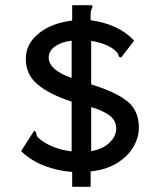

<svg xmlns="http://www.w3.org/2000/svg" viewBox="-20 -671 590 737"><path d="M257 46V-11Q201 -15 149.5 -35Q98 -55 61 -91L111 -169Q119 -166 119.5 -157.5Q120 -149 126 -143Q150 -121 184 -107.5Q218 -94 255 -90V-281Q169 -309 124 -347Q79 -385 79 -445Q79 -503 129 -543Q179 -583 257 -592V-651H332Q335 -649 335 -645Q335 -643 332 -637Q329 -631 328 -623V-593Q378 -587 421 -567.5Q464 -548 495 -515L445 -450Q436 -451 434.5 -459Q433 -467 427 -472Q411 -489 384.5 -499.5Q358 -510 330 -514V-347Q425 -318 469 -282Q513 -246 513 -182Q513 -142 491 -105.5Q469 -69 427.5 -44Q386 -19 328 -13V46ZM255 -372V-515Q216 -510 191.5 -493Q167 -476 167 -450Q167 -426 190 -406Q213 -386 255 -372ZM330 -91Q374 -98 400 -123Q426 -148 426 -177Q426 -208 401.5 -227Q377 -246 330 -260Z"/></svg>

Font: Inconsolata SemiExpanded SemiBold
Style: Regular
Weight: 600
Width: 6
Monospace: yes
Designer: Raph Levien, Cyreal, Brenton Simpson
Foundry: Raph Levien, Cyreal, Google
Version: Version 3.001; ttfautohint (v1.8.2.53-6de2)